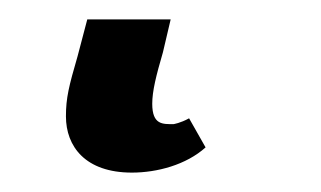

<svg xmlns="http://www.w3.org/2000/svg" viewBox="-20 65 331 198"><path d="M116 243C142 243 172 235 192 217L175 187C166 192 159 193 159 193C148 193 137 194 137 172C137 159 141 143 148 119L156 85H70L60 123C51 154 48 166 48 185C48 216 68 243 116 243Z"/></svg>

Font: Noto Serif Semi
Style: Italic
Weight: 600
Italic angle: -12°
Designer: Monotype Design Team
Foundry: Monotype Imaging Inc.
Version: Version 1.901